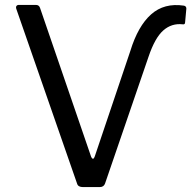

<svg xmlns="http://www.w3.org/2000/svg" viewBox="-20 -762 779 782"><path d="M729 -739Q739 -737 739 -727L734 -672Q734 -661 724 -663Q679 -668 645 -638Q611 -608 585 -531L408 -15Q403 0 386 0H318Q298 0 294 -14L46 -727Q44 -733 47 -737.5Q50 -742 57 -742H126Q139 -742 143 -730L351 -124Q355 -115 359 -115.5Q363 -116 366 -125L511 -555Q542 -656 595.5 -703.5Q649 -751 729 -739Z"/></svg>

Font: Libre Franklin
Style: Regular
Weight: 400
Designer: Pablo Impallari, Rodrigo Fuenzalida, Nhung Nguyen
Foundry: Impallari Type
Version: Version 3.000